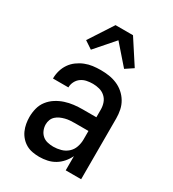

<svg xmlns="http://www.w3.org/2000/svg" viewBox="-186 -863 873 971"><g transform="rotate(30 250.0 -377.0)"><path d="M197 8Q178 8 158 4.5Q138 1 121 -8.5Q104 -18 90.5 -33Q77 -48 69 -66Q61 -84 57.5 -103.5Q54 -123 54 -142Q54 -168 60.5 -193.5Q67 -219 83 -239.5Q99 -260 121 -274Q143 -288 167.5 -296Q192 -304 217.5 -307Q243 -310 269 -310H348V-355Q348 -375 341.5 -393.5Q335 -412 320.5 -425Q306 -438 287 -443Q268 -448 249 -448Q231 -448 213.5 -444.5Q196 -441 181.5 -431Q167 -421 158.5 -404.5Q150 -388 150 -370H60V-371Q60 -394 66.5 -416.5Q73 -439 86 -458Q99 -477 118 -491Q137 -505 158.5 -513.5Q180 -522 202.5 -525Q225 -528 249 -528Q273 -528 297 -524.5Q321 -521 343.5 -511.5Q366 -502 384.5 -486Q403 -470 415.5 -449Q428 -428 433 -404Q438 -380 438 -355V0H348V-83Q338 -62 322.5 -44Q307 -26 287 -14Q267 -2 244 3Q221 8 197 8ZM233 -72Q255 -72 277 -78Q299 -84 316 -99Q333 -114 340.5 -136Q348 -158 348 -180V-230H269Q255 -230 241 -229Q227 -228 213.5 -224.5Q200 -221 187.5 -215.5Q175 -210 164.5 -200.5Q154 -191 149 -178Q144 -165 144 -151Q144 -134 150.5 -118Q157 -102 169.5 -91Q182 -80 199 -76Q216 -72 233 -72ZM153 -592 108 -622 199 -762H301L392 -622L347 -592L250 -703Z"/></g></svg>

Font: Iosevka Term Medium
Style: Regular
Weight: 500
Monospace: yes
Designer: Belleve Invis
Foundry: Belleve Invis
Version: Version 26.3.1